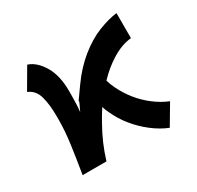

<svg xmlns="http://www.w3.org/2000/svg" viewBox="-122 -671 846 823"><g transform="rotate(-30 301.0 -259.0)"><path d="M497 11Q457 -5 419.5 -34Q382 -63 352.5 -99.5Q323 -136 304 -178Q296 -194 291 -211Q272 -182 255 -151Q214 -79 190 0H72Q84 -72 93 -137Q102 -202 102 -257Q102 -263 102 -269Q102 -274 102 -278Q102 -331 91 -372Q80 -413 44 -428L103 -529Q125 -522 143 -505Q161 -488 174.5 -464.5Q188 -441 195 -410.5Q202 -380 202 -345Q202 -331 202 -318Q202 -298 201 -276.5Q200 -255 198 -239Q218 -280 218 -284Q218 -284 217 -284Q217 -284 215.5 -282.5Q214 -281 214 -281Q214 -281 214 -281Q214 -281 257 -341.5Q300 -402 351 -443Q402 -484 452.5 -504Q503 -524 545 -529V-405Q497 -401 445 -368Q402 -341 363 -300Q369 -278 380 -256Q398 -219 424 -186.5Q450 -154 484 -128Q518 -102 555 -87Z"/></g></svg>

Font: Rising Sun
Style: Bold
Weight: 700
Designer: Matt McInerney, Pablo Impallari, Rodrigo Fuenzalida (Raleway font), Stephen Hutchings (Greek), Cristiano Sobral (main ch
Foundry: The Rising Sun Project Authors
Version: Version 4.327; ttfautohint (v1.8.4.7-5d5b-dirty)